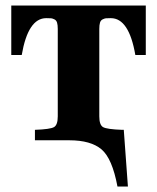

<svg xmlns="http://www.w3.org/2000/svg" viewBox="-20 -510 571 698"><path d="M21 -310V-490H510V-310H472Q449 -444 383 -444H382Q370 -444 365 -443.5Q360 -443 353 -439.5Q346 -436 343.5 -427.5Q341 -419 341 -405V-87Q341 -56 354.5 -48Q368 -40 424 -38H430L445 168H407Q388 66 349 33Q310 0 232 0H107V-38Q163 -40 176.5 -48Q190 -56 190 -87V-405Q190 -419 187.5 -427.5Q185 -436 178 -439.5Q171 -443 166 -443.5Q161 -444 149 -444H148Q82 -444 59 -310Z"/></svg>

Font: Heuristica
Style: Bold
Weight: 700
Version: Version 1.0.2